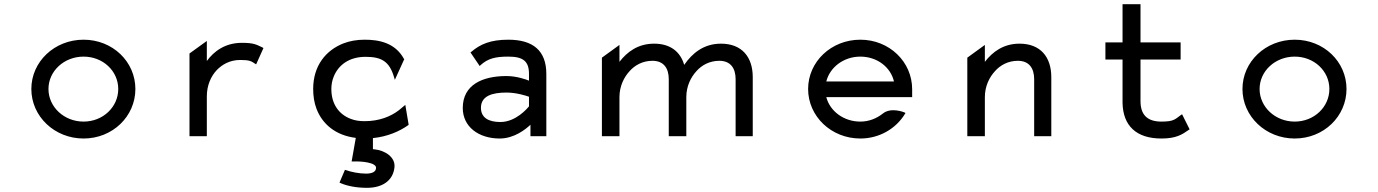

<svg xmlns="http://www.w3.org/2000/svg" viewBox="-20 -652 6594 919"><path d="M380 -381C473 -381 546 -312 546 -226C546 -140 473 -70 380 -70C287 -70 212 -140 212 -226C212 -312 287 -381 380 -381ZM380 11C519 11 628 -95 628 -226C628 -357 519 -462 380 -462C241 -462 130 -357 130 -226C130 -95 241 11 380 11Z M1236 -425C1208 -438 1196 -447 1138 -447C1059 -447 1005 -408 970 -360V-456L887 -396V0H970V-191C970 -244 990 -287 1017 -316C1043 -343 1080 -365 1130 -365C1175 -365 1183 -359 1201 -347L1206 -344L1241 -422Z M1870 -270 1915 -369 1913 -371C1870 -449 1791 -462 1725 -462C1688 -462 1654 -456 1623 -444C1540 -411 1479 -338 1479 -226C1479 -192 1484 -160 1495 -131C1523 -58 1586 -4 1683 8L1663 121H1670C1711 119 1780 126 1780 151C1780 171 1760 179 1732 179C1698 179 1660 171 1635 162L1631 161L1605 222L1609 224C1643 239 1688 247 1737 247C1811 247 1861 212 1868 150C1874 100 1822 68 1774 63C1771 63 1769 62 1765 62V9C1834 2 1892 -23 1934 -53L1936 -55L1920 -150L1890 -125C1850 -94 1795 -72 1725 -72C1701 -72 1679 -75 1659 -83C1603 -104 1566 -153 1566 -226C1566 -248 1570 -268 1578 -287C1600 -340 1650 -380 1730 -380C1806 -380 1844 -358 1866 -283Z M2232 -401 2276 -336 2280 -340C2315 -372 2351 -381 2413 -381C2484 -381 2512 -359 2512 -298V-266C2497 -272 2453 -288 2404 -288C2289 -288 2195 -246 2195 -135C2195 -46 2270 11 2372 11C2442 11 2497 -34 2519 -55V0H2595V-298C2595 -409 2532 -462 2413 -462C2327 -462 2278 -440 2236 -404ZM2282 -136C2282 -193 2336 -209 2404 -209C2452 -209 2498 -194 2512 -189V-143C2504 -133 2449 -68 2375 -68C2318 -68 2282 -89 2282 -136Z M3181 0H3265V-187C3265 -240 3287 -283 3314 -312C3338 -339 3375 -361 3423 -361C3477 -361 3501 -325 3501 -273V0H3583V-283C3583 -378 3532 -443 3431 -443C3347 -443 3293 -396 3256 -343L3255 -342V-341C3237 -404 3189 -443 3111 -443C3034 -443 2982 -404 2945 -356V-437L2861 -376V0H2945V-187C2945 -240 2967 -283 2994 -312C3018 -339 3055 -361 3103 -361C3157 -361 3181 -325 3181 -273Z M4346 -187V-225C4346 -356 4237 -462 4098 -462C3959 -462 3848 -357 3848 -226C3848 -95 3959 11 4098 11C4189 11 4268 -36 4311 -106L4314 -111L4309 -114C4309 -114 4245 -141 4205 -108C4176 -85 4139 -70 4098 -70C4019 -70 3953 -119 3935 -187ZM3935 -262C3952 -330 4018 -381 4098 -381C4178 -381 4243 -331 4259 -262Z M5012 -283C5012 -378 4961 -443 4860 -443C4783 -443 4731 -404 4694 -356V-437L4610 -376V0H4694V-187C4694 -240 4716 -283 4743 -312C4767 -339 4804 -361 4852 -361C4906 -361 4930 -325 4930 -273V0H5012Z M5674 -33 5638 -105 5633 -102C5604 -81 5599 -70 5539 -70C5470 -70 5439 -104 5439 -168V-367H5631V-449H5439V-632H5353V-449H5271V-367H5353V-160C5355 -50 5419 11 5539 11C5610 11 5638 -8 5671 -31Z M6177 -381C6270 -381 6343 -312 6343 -226C6343 -140 6270 -70 6177 -70C6084 -70 6009 -140 6009 -226C6009 -312 6084 -381 6177 -381ZM6177 11C6316 11 6425 -95 6425 -226C6425 -357 6316 -462 6177 -462C6038 -462 5927 -357 5927 -226C5927 -95 6038 11 6177 11Z"/></svg>

Font: Charger Monospace
Style: Regular
Weight: 400
Designer: Jasper
Foundry: Cannot Into Space Fonts
Version: Version 0.980